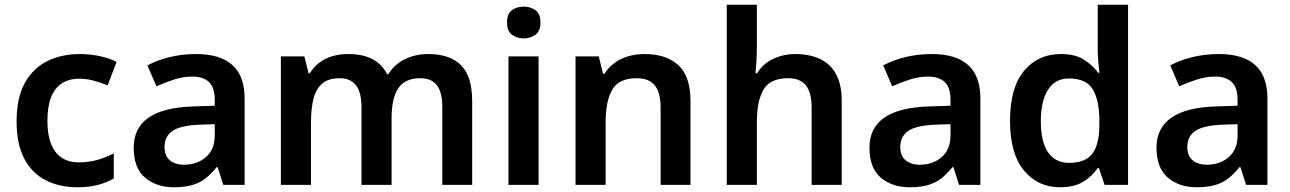

<svg xmlns="http://www.w3.org/2000/svg" viewBox="-20 -780 5442 810"><path d="M307 10Q231 10 173 -19.5Q115 -49 82.5 -110.5Q50 -172 50 -268Q50 -368 85 -430.5Q120 -493 180 -522.5Q240 -552 316 -552Q361 -552 402 -543Q443 -534 472 -519L434 -420Q407 -431 376 -439.5Q345 -448 315 -448Q271 -448 240.5 -428Q210 -408 195 -368.5Q180 -329 180 -269Q180 -212 195.5 -173Q211 -134 240.5 -114.5Q270 -95 312 -95Q355 -95 391.5 -105.5Q428 -116 460 -133V-27Q430 -10 393.5 0Q357 10 307 10Z M713 10Q640 10 592 -30.5Q544 -71 544 -157Q544 -240 606.5 -283.5Q669 -327 795 -331L886 -334V-357Q886 -412 861 -434.5Q836 -457 792 -457Q753 -457 714.5 -444.5Q676 -432 640 -416L602 -504Q642 -526 695 -539Q748 -552 808 -552Q909 -552 960.5 -505.5Q1012 -459 1012 -364V0H922L898 -75H894Q871 -46 846.5 -27Q822 -8 790 1Q758 10 713 10ZM756 -85Q811 -85 848.5 -117Q886 -149 886 -210V-256L820 -254Q738 -250 706 -226.5Q674 -203 674 -160Q674 -122 697 -103.5Q720 -85 756 -85Z M1165 0V-542H1264L1282 -471H1287Q1303 -497 1327 -515.5Q1351 -534 1382 -543Q1413 -552 1448 -552Q1510 -552 1550.5 -531Q1591 -510 1613 -467H1618Q1645 -510 1689.5 -531Q1734 -552 1786 -552Q1878 -552 1925 -505Q1972 -458 1972 -353V0H1846V-328Q1846 -391 1823 -420.5Q1800 -450 1753 -450Q1687 -450 1659.5 -406.5Q1632 -363 1632 -282V0H1505V-328Q1505 -390 1482 -420Q1459 -450 1413 -450Q1366 -450 1340 -428Q1314 -406 1303 -365Q1292 -324 1292 -264V0Z M2125 0V-542H2252V0ZM2190 -618Q2160 -618 2139.5 -633.5Q2119 -649 2119 -685Q2119 -722 2139.5 -737Q2160 -752 2190 -752Q2218 -752 2239 -737Q2260 -722 2260 -685Q2260 -649 2239 -633.5Q2218 -618 2190 -618Z M2408 0V-542H2506L2524 -469H2530Q2548 -497 2574 -515.5Q2600 -534 2631.5 -543Q2663 -552 2699 -552Q2791 -552 2842 -505Q2893 -458 2893 -353V0H2767V-327Q2767 -389 2742.5 -419.5Q2718 -450 2667 -450Q2591 -450 2563 -402Q2535 -354 2535 -264V0Z M3046 0V-760H3173V-581Q3173 -546 3171 -517.5Q3169 -489 3167 -471H3174Q3191 -499 3216 -516.5Q3241 -534 3271.5 -543Q3302 -552 3335 -552Q3396 -552 3440 -531Q3484 -510 3507.5 -466.5Q3531 -423 3531 -353V0H3404V-327Q3404 -389 3380 -419.5Q3356 -450 3305 -450Q3229 -450 3201 -402Q3173 -354 3173 -264V0Z M3817 10Q3744 10 3696 -30.5Q3648 -71 3648 -157Q3648 -240 3710.5 -283.5Q3773 -327 3899 -331L3990 -334V-357Q3990 -412 3965 -434.5Q3940 -457 3896 -457Q3857 -457 3818.5 -444.5Q3780 -432 3744 -416L3706 -504Q3746 -526 3799 -539Q3852 -552 3912 -552Q4013 -552 4064.5 -505.5Q4116 -459 4116 -364V0H4026L4002 -75H3998Q3975 -46 3950.5 -27Q3926 -8 3894 1Q3862 10 3817 10ZM3860 -85Q3915 -85 3952.5 -117Q3990 -149 3990 -210V-256L3924 -254Q3842 -250 3810 -226.5Q3778 -203 3778 -160Q3778 -122 3801 -103.5Q3824 -85 3860 -85Z M4452 10Q4358 10 4299.5 -61Q4241 -132 4241 -270Q4241 -410 4300 -481Q4359 -552 4455 -552Q4515 -552 4552 -529Q4589 -506 4613 -473H4618Q4616 -489 4613.5 -518.5Q4611 -548 4611 -571V-760H4739V0H4640L4616 -71H4611Q4589 -38 4551 -14Q4513 10 4452 10ZM4490 -93Q4560 -93 4589 -132.5Q4618 -172 4618 -253V-269Q4618 -356 4590.5 -402.5Q4563 -449 4489 -449Q4432 -449 4401.5 -401.5Q4371 -354 4371 -268Q4371 -182 4401.5 -137.5Q4432 -93 4490 -93Z M5028 10Q4955 10 4907 -30.5Q4859 -71 4859 -157Q4859 -240 4921.5 -283.5Q4984 -327 5110 -331L5201 -334V-357Q5201 -412 5176 -434.5Q5151 -457 5107 -457Q5068 -457 5029.5 -444.5Q4991 -432 4955 -416L4917 -504Q4957 -526 5010 -539Q5063 -552 5123 -552Q5224 -552 5275.5 -505.5Q5327 -459 5327 -364V0H5237L5213 -75H5209Q5186 -46 5161.5 -27Q5137 -8 5105 1Q5073 10 5028 10ZM5071 -85Q5126 -85 5163.5 -117Q5201 -149 5201 -210V-256L5135 -254Q5053 -250 5021 -226.5Q4989 -203 4989 -160Q4989 -122 5012 -103.5Q5035 -85 5071 -85Z"/></svg>

Font: Noto Sans Symbols SemiBold
Style: Regular
Weight: 600
Version: Version 2.002